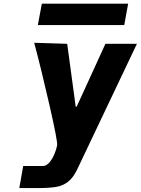

<svg xmlns="http://www.w3.org/2000/svg" viewBox="-20 -812 754 1030"><path d="M104.5 78.5H210Q228.5 78.5 244.5 60Q260.5 41.5 271.5 15.5Q282.5 -10.5 286.5 -32.5Q290 -52 247 -241Q204 -430 163.5 -582.5L340.5 -577L375.5 -318.5L386 -239.5H391L427 -317.5L545.5 -577H714.5L394.5 96Q372.5 142 345 163.2Q317.5 184.5 280.8 190.8Q244 197 178.5 197H83.5ZM204.5 -792.5H667.5L646.5 -677.5H183Z"/></svg>

Font: JuliaMono Black
Style: Italic
Weight: 900
Italic angle: -9°
Monospace: yes
Designer: cormullion
Foundry: corm
Version: Version 0.057; ttfautohint (v1.8.4)